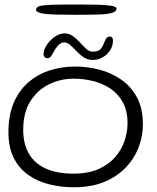

<svg xmlns="http://www.w3.org/2000/svg" viewBox="-20 -786 681 831"><path d="M299.5 24.5Q244 24.5 193 11.8Q142 -1 102.2 -29Q62.5 -57 39.5 -102.5Q16.5 -148 16.5 -214Q16.5 -286.5 39 -340Q61.5 -393.5 101.5 -428.5Q141.5 -463.5 193.8 -480.8Q246 -498 305.5 -498Q357 -498 408.8 -484.8Q460.5 -471.5 503.5 -442.2Q546.5 -413 572.5 -365Q598.5 -317 598.5 -247.5Q598.5 -197.5 580.2 -149.2Q562 -101 525 -61.8Q488 -22.5 432 1Q376 24.5 299.5 24.5ZM298.5 -34.5Q362.5 -34.5 407 -54.5Q451.5 -74.5 479.2 -107Q507 -139.5 519.5 -177.5Q532 -215.5 532 -252.5Q532 -306 511.8 -343Q491.5 -380 458 -402.5Q424.5 -425 383 -435.2Q341.5 -445.5 299 -445.5Q243 -445.5 193 -421.5Q143 -397.5 111.8 -348.5Q80.5 -299.5 80.5 -223.5Q80.5 -163.5 105 -121Q129.5 -78.5 178 -56.5Q226.5 -34.5 298.5 -34.5ZM186 -534Q178.5 -534 173.5 -538.8Q168.5 -543.5 168.5 -552Q168.5 -570.5 182.2 -591.2Q196 -612 217 -626.8Q238 -641.5 259 -641.5Q279.5 -641.5 296 -629.5Q312.5 -617.5 326.2 -602Q340 -586.5 353.2 -574.5Q366.5 -562.5 381 -562.5Q399.5 -562.5 410.2 -569.2Q421 -576 429.5 -598.5Q436.5 -616.5 442.2 -622.2Q448 -628 455.5 -628Q460.5 -628 464.8 -624Q469 -620 469 -611Q469 -587.5 456.5 -568.2Q444 -549 424.2 -537.8Q404.5 -526.5 382 -526.5Q359.5 -526.5 342.2 -538Q325 -549.5 311 -564.5Q297 -579.5 284.2 -591Q271.5 -602.5 258 -602.5Q243 -602.5 231 -588.8Q219 -575 207.5 -553Q202.5 -543 197.2 -538.5Q192 -534 186 -534ZM307.5 -722Q257.5 -722 218.8 -723Q180 -724 158 -728.8Q136 -733.5 136 -744Q136 -754.5 150.2 -759.2Q164.5 -764 203.8 -765.2Q243 -766.5 318.5 -766.5Q366 -766.5 403.5 -765.5Q441 -764.5 462.8 -760.8Q484.5 -757 484.5 -748.5Q484.5 -736 465.2 -730.2Q446 -724.5 407 -723.2Q368 -722 307.5 -722Z"/></svg>

Font: Gluten Thin ExtraLight
Style: Regular
Weight: 250
Version: Version 1.300